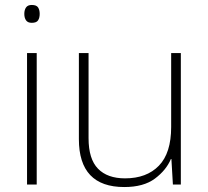

<svg xmlns="http://www.w3.org/2000/svg" viewBox="-20 -744 839 774"><path d="M108 -724Q127 -724 133.5 -714Q140 -704 140 -688Q140 -672 133.5 -662Q127 -652 108 -652Q92 -652 85 -662Q78 -672 78 -688Q78 -704 85 -714Q92 -724 108 -724ZM128 -530V0H89V-530Z M709 -530V0H677L671 -103H669Q650 -58 604.5 -24Q559 10 481 10Q298 10 298 -183V-530H337V-187Q337 -103 375 -64Q413 -25 484 -25Q571 -25 620.5 -76Q670 -127 670 -232V-530Z"/></svg>

Font: Noto Sans Arabic UI XLt
Style: Regular
Weight: 200
Designer: Monotype Design Team, Nadine Chahine and Nizar Qandah
Foundry: Monotype Imaging Inc.
Version: Version 2.010; ttfautohint (v1.8.4.7-5d5b)